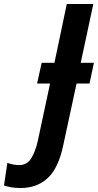

<svg xmlns="http://www.w3.org/2000/svg" viewBox="-174 -734 491 963"><path d="M-70 209Q-98 209 -118 205.5Q-138 202 -154 196L-137 83Q-123 88 -108.5 91Q-94 94 -78 94Q-37 94 -16 58Q5 22 16 -29L77 -315H12L35 -419H99L161 -714H294L231 -419H297L275 -315H210L144 -9Q120 108 66 158.5Q12 209 -70 209Z"/></svg>

Font: Noto Sans Condensed
Style: Bold Italic
Weight: 700
Width: 3
Italic angle: -12°
Designer: Monotype Design Team
Foundry: Monotype Imaging Inc.
Version: Version 2.013; ttfautohint (v1.8.4.7-5d5b)